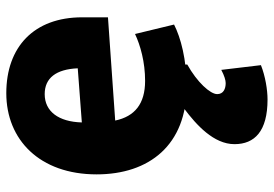

<svg xmlns="http://www.w3.org/2000/svg" viewBox="-150 -442 870 610"><g transform="rotate(-90 285.0 -137.0)"><path d="M274 278C173 278 132 237 132 173C132 107 193 52 245 13H385V23C329 54 291 96 291 118C291 138 308 145 326 145C335 145 349 141 368 131L383 257C348 271 304 278 274 278ZM535 -229 207 -206C220 -144 260 -111 333 -111C393 -111 446 -126 482 -143L512 -19C471 2 401 21 315 21C129 21 36 -98 36 -265C36 -446 146 -552 294 -552C441 -552 535 -464 535 -311ZM373 -325C370 -394 342 -430 291 -430C236 -430 203 -386 201 -312Z"/></g></svg>

Font: Repo ExtraBold
Style: Bold
Weight: 700
Designer: Stefan Peev
Foundry: Context Ltd
Version: Version 1.502